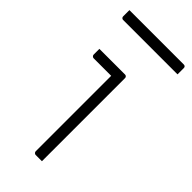

<svg xmlns="http://www.w3.org/2000/svg" viewBox="-235 -790 841 841"><g transform="rotate(45 185.5 -369.5)"><path d="M170 -11Q170 -58 170 -104.5Q170 -151 170 -198Q170 -245 170 -292Q170 -339 170 -385.5Q170 -432 170 -479H150Q139 -479 128 -479Q117 -479 105.5 -479Q94 -479 83 -479Q72 -479 61 -479Q57 -479 53.5 -482.5Q50 -486 50 -490Q50 -499 50 -508Q50 -517 50 -526Q66 -526 82 -526Q98 -526 114 -526Q130 -526 145.5 -526Q161 -526 177 -526Q193 -526 209 -526Q212 -526 214.5 -524.5Q217 -523 218.5 -520.5Q220 -518 220 -515Q220 -461 220 -407.5Q220 -354 220 -301Q220 -248 220 -194.5Q220 -141 220 -87Q220 -73 220 -58.5Q220 -44 220 -29.5Q220 -15 220 0Q210 0 200.5 0Q191 0 181 0Q177 0 173.5 -3.5Q170 -7 170 -11ZM23 -739H360Q365 -739 368 -736Q371 -733 371 -728Q371 -722 371 -715.5Q371 -709 371 -702.5Q371 -696 371 -689H34Q31 -689 28.5 -690.5Q26 -692 24.5 -694.5Q23 -697 23 -700Q23 -707 23 -713.5Q23 -720 23 -726.5Q23 -733 23 -739Z"/></g></svg>

Font: Recursive Sans Linear Light
Style: Regular
Weight: 300
Version: Version 1.085